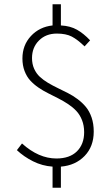

<svg xmlns="http://www.w3.org/2000/svg" viewBox="-20 -769 519 899"><path d="M59.1 -65.9 83 -97.2Q161.1 -26.9 244.1 -26.9Q306.2 -26.9 340.1 -60.3Q374 -93.8 374 -149.9Q374 -181.2 364 -206.5Q354 -231.9 337.4 -249.5Q320.8 -267.1 299.1 -281.5Q277.3 -295.9 253.4 -308.1Q229.5 -320.3 205.6 -332.3Q181.6 -344.2 159.9 -359.1Q138.2 -374 121.6 -392.1Q105 -410.2 95 -436.5Q85 -462.9 85 -495.1Q85 -557.6 124.8 -600.3Q164.6 -643.1 226.1 -649.9V-749H265.1V-649.9Q309.6 -647.5 340.8 -629.6Q372.1 -611.8 401.9 -580.1L376 -551.8Q343.3 -583.5 316.2 -597.7Q289.1 -611.8 246.1 -611.8Q194.8 -611.8 162.4 -579.3Q129.9 -546.9 129.9 -497.1Q129.9 -469.2 139.9 -447Q149.9 -424.8 166.5 -409.4Q183.1 -394 204.8 -381.1Q226.6 -368.2 250.5 -356.7Q274.4 -345.2 298.3 -333Q322.3 -320.8 344 -304.4Q365.7 -288.1 382.3 -268.1Q398.9 -248 408.9 -218.8Q418.9 -189.5 418.9 -152.8Q418.9 -83 376.2 -38.8Q333.5 5.4 265.1 11.2V109.9H226.1V11.2Q177.7 7.8 134.8 -13.7Q91.8 -35.2 59.1 -65.9Z"/></svg>

Font: Source Sans Pro Light
Style: Regular
Weight: 300
Designer: Paul D. Hunt
Foundry: Adobe Systems Incorporated
Version: Version 2.020;PS 2.0;hotconv 1.0.86;makeotf.lib2.5.63406